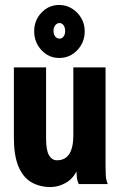

<svg xmlns="http://www.w3.org/2000/svg" viewBox="-20 -743 490 775"><path d="M184 12Q140 12 106.5 -7.5Q73 -27 54.5 -71Q36 -115 36 -188V-471H166V-184Q166 -136 178 -116Q190 -96 210 -96Q276 -96 276 -197V-471H406V-75Q406 -52 407 -34.5Q408 -17 415 0H298Q292 -12 290.5 -24.5Q289 -37 289 -51Q272 -19 243 -3.5Q214 12 184 12ZM219 -509Q177 -509 147.5 -540.5Q118 -572 118 -617Q118 -661 147.5 -692Q177 -723 219 -723Q247 -723 270.5 -708.5Q294 -694 308 -670Q322 -646 322 -617Q322 -572 292 -540.5Q262 -509 219 -509ZM220 -587Q230 -587 236.5 -595.5Q243 -604 243 -618Q243 -632 236.5 -641Q230 -650 220 -650Q210 -650 203 -641Q196 -632 196 -618Q196 -604 203 -595.5Q210 -587 220 -587Z"/></svg>

Font: Inconsolata SemiCondensed Black
Style: Regular
Weight: 900
Width: 4
Monospace: yes
Designer: Raph Levien, Cyreal, Brenton Simpson
Foundry: Raph Levien, Cyreal, Google
Version: Version 3.001; ttfautohint (v1.8.2.53-6de2)